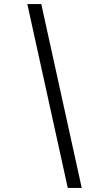

<svg xmlns="http://www.w3.org/2000/svg" viewBox="-20 -720 453 949"><path d="M315 209 115 -700H184L384 209Z"/></svg>

Font: Red Hat Text VF
Style: Italic
Weight: 400
Italic angle: -12°
Designer: Pentagram, MCKL
Foundry: Pentagram, MCKL
Version: Version 1.023